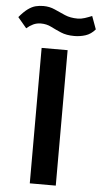

<svg xmlns="http://www.w3.org/2000/svg" viewBox="-131 -1006 552 1045"><g transform="rotate(5 145.0 -484.0)"><path d="M73 -740H215V0H73ZM244 -820Q201 -820 170.5 -833Q140 -846 114.5 -859Q89 -872 58 -872Q35 -872 16 -863Q-3 -854 -20 -839L-68 -896Q-42 -927 -20.5 -942.5Q1 -958 21 -963Q41 -968 63 -968Q97 -968 125.5 -955Q154 -942 184 -929Q214 -916 254 -916Q273 -916 293 -922.5Q313 -929 332 -937L358 -866Q335 -839 305.5 -829.5Q276 -820 244 -820Z"/></g></svg>

Font: Readex Pro SemiBold
Style: Regular
Weight: 600
Designer: Bonnie Shaver-Troup, Thomas Jockin
Foundry: Lexend
Version: Version 1.204; ttfautohint (v1.8.4.7-5d5b)